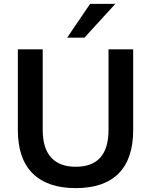

<svg xmlns="http://www.w3.org/2000/svg" viewBox="-20 -959 778 989"><path d="M370 10Q225 10 148.5 -65.5Q72 -141 72 -289V-705H200V-290Q200 -195 243.5 -147.5Q287 -100 370 -100Q539 -100 539 -290V-705H666V-289Q666 -141 591 -65.5Q516 10 370 10ZM326 -765 444 -939H574L415 -765Z"/></svg>

Font: Nunito Sans
Style: Bold
Weight: 700
Designer: Vernon Adams
Foundry: Vernon Adams
Version: Version 3.101; ttfautohint (v1.8.4.7-5d5b);gftools[0.9.27]